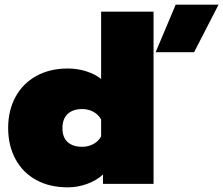

<svg xmlns="http://www.w3.org/2000/svg" viewBox="-20 -789 958 824"><path d="M734 -769H918L813 -565H648ZM15 -240Q15 -315 46.5 -373Q78 -431 136 -463Q194 -495 271 -495Q313 -495 351.5 -482.5Q390 -470 414 -450V-739H639V0H422V-40Q395 -15 354.5 0Q314 15 271 15Q193 15 135.5 -16.5Q78 -48 46.5 -106Q15 -164 15 -240ZM414 -204V-276Q403 -297 381 -309Q359 -321 333 -321Q293 -321 270.5 -300Q248 -279 248 -239Q248 -199 270.5 -179Q293 -159 333 -159Q359 -159 381 -171Q403 -183 414 -204Z"/></svg>

Font: Prompt Black
Style: Regular
Weight: 900
Designer: Katatrad Team
Foundry: CadsonDemak
Version: Version 1.000